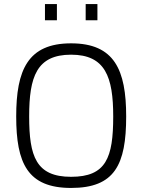

<svg xmlns="http://www.w3.org/2000/svg" viewBox="-20 -919 702 948"><path d="M461 -819V-899H403V-819ZM261 -819V-899H202V-819ZM331 9C546 9 603 -105 603 -344C603 -574 545 -705 331 -705C117 -705 60 -573 60 -344C60 -113 116 9 331 9ZM331 -46C158 -46 124 -147 124 -344C124 -540 161 -649 331 -649C500 -649 539 -539 539 -344C539 -140 504 -46 331 -46Z"/></svg>

Font: RazerF5 Light
Style: Regular
Weight: 300
Foundry: Razer Inc.
Version: Version 2